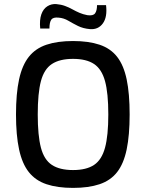

<svg xmlns="http://www.w3.org/2000/svg" viewBox="-20 -903 712 936"><path d="M336 -703Q412 -703 465.5 -685Q519 -667 551 -626Q583 -585 597.5 -516Q612 -447 612 -345Q612 -244 597.5 -174.5Q583 -105 551 -64Q519 -23 465.5 -5Q412 13 336 13Q260 13 206.5 -5Q153 -23 120.5 -64Q88 -105 73 -174.5Q58 -244 58 -345Q58 -447 73 -516Q88 -585 120.5 -626Q153 -667 206.5 -685Q260 -703 336 -703ZM336 -616Q271 -616 233 -591Q195 -566 179.5 -507.5Q164 -449 164 -345Q164 -242 179.5 -183Q195 -124 233 -99Q271 -74 336 -74Q401 -74 438.5 -99Q476 -124 492 -183Q508 -242 508 -345Q508 -449 492 -507.5Q476 -566 438.5 -591Q401 -616 336 -616ZM255 -883Q278 -881 297 -874Q316 -867 333 -857.5Q350 -848 367.5 -840.5Q385 -833 406 -829Q434 -825 443.5 -838Q453 -851 453 -878H497Q504 -820 481.5 -789Q459 -758 419 -761Q385 -764 360 -776.5Q335 -789 313 -802Q291 -815 266 -817Q239 -820 230 -807Q221 -794 221 -764H176Q172 -806 181.5 -833Q191 -860 211 -872.5Q231 -885 255 -883Z"/></svg>

Font: Exo 2 Medium
Style: Regular
Weight: 500
Designer: Natanael Gama
Foundry: Natanael Gama
Version: Version 2.010